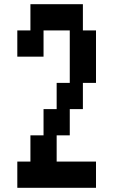

<svg xmlns="http://www.w3.org/2000/svg" viewBox="-20 -1020 540 915"><path d="M62.5 -250H125V-375H187.5V-500H250V-625H312.5V-875H187.5V-750H62.5V-875H125V-1000H375V-875H437.5V-625H375V-500H312.5V-375H250V-250H437.5V-125H62.5Z"/></svg>

Font: Amiga Topaz Unicode Rus
Style: Regular
Weight: 400
Designer: dMG of Trueschool and Divine Stylers
Foundry: dMG of Trueschool and Divine Stylers
Version: Version 1.1